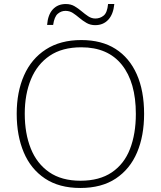

<svg xmlns="http://www.w3.org/2000/svg" viewBox="-20 -924 799 954"><path d="M379 10Q274 10 203.5 -37Q133 -84 98 -167Q63 -250 63 -359Q63 -467 99.5 -549.5Q136 -632 208 -678.5Q280 -725 384 -725Q485 -725 554 -681Q623 -637 659.5 -555Q696 -473 696 -358Q696 -249 661 -166.5Q626 -84 555.5 -37Q485 10 379 10ZM380 -26Q474 -26 535.5 -67.5Q597 -109 626 -184Q655 -259 655 -358Q655 -515 585.5 -602Q516 -689 384 -689Q289 -689 227 -647Q165 -605 134 -530.5Q103 -456 103 -359Q103 -261 133 -186Q163 -111 224.5 -68.5Q286 -26 380 -26ZM214 -800Q218 -851 242.5 -877.5Q267 -904 307 -904Q332 -904 350.5 -893Q369 -882 385.5 -868Q402 -854 418.5 -843Q435 -832 454 -832Q477 -832 495 -846.5Q513 -861 517 -904H548Q543 -853 518 -826Q493 -799 453 -799Q429 -799 410 -810Q391 -821 374.5 -835Q358 -849 342 -859.5Q326 -870 305 -870Q284 -870 267 -855.5Q250 -841 244 -800Z"/></svg>

Font: Noto Sans Symbols ExtraLight
Style: Regular
Weight: 250
Version: Version 2.002